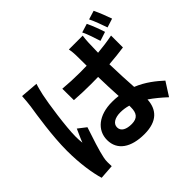

<svg xmlns="http://www.w3.org/2000/svg" viewBox="-202 -1092 1404 1404"><g transform="rotate(-45 500.0 -390.5)"><path d="M255 -761 117 -772C116 -740 111 -702 108 -674C96 -597 66 -408 66 -257C66 -122 85 -7 106 62L218 54C217 40 217 23 217 12C216 2 219 -20 222 -34C233 -89 266 -190 294 -273L232 -321C218 -288 201 -254 188 -219C185 -239 184 -265 184 -284C184 -384 216 -604 231 -671C235 -689 247 -740 255 -761ZM825 -811 757 -790C777 -750 794 -695 808 -652L878 -675C866 -714 844 -772 825 -811ZM928 -843 860 -822C880 -782 899 -728 914 -685L983 -707C970 -745 947 -804 928 -843ZM622 -168V-151C622 -92 601 -60 539 -60C486 -60 446 -78 446 -119C446 -157 484 -180 541 -180C568 -180 595 -176 622 -168ZM743 -771H600C604 -752 607 -721 607 -705L608 -595L538 -594C478 -594 420 -597 363 -602L364 -483C422 -479 480 -477 538 -477L609 -478C610 -407 614 -334 617 -273C596 -276 574 -277 551 -277C415 -277 329 -207 329 -105C329 0 415 58 553 58C689 58 743 -10 748 -106C788 -79 829 -45 871 -6L938 -111C891 -154 828 -206 744 -240C740 -308 735 -388 733 -485C788 -489 841 -495 890 -502V-625C841 -615 788 -608 734 -603L737 -707C738 -728 740 -752 743 -771Z"/></g></svg>

Font: Noto Sans TC
Style: Bold
Weight: 700
Designer: Ryoko NISHIZUKA 西塚涼子 (kana, bopomofo & ideographs); Paul D. Hunt (Latin, Greek & Cyrillic); Sandoll Communications 산돌커뮤니
Foundry: Adobe
Version: Version 2.004;hotconv 1.0.118;makeotfexe 2.5.65603